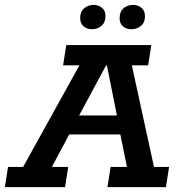

<svg xmlns="http://www.w3.org/2000/svg" viewBox="-51 -768 733 788"><path d="M-31 0 -18 -83H44L275 -500H208L221 -583H570L557 -500H490L581 -83H643L630 0H390L403 -83H470L437 -245L469 -216H213L250 -248L162 -83H229L216 0ZM257 -263 243 -294H455L435 -263L388 -499H384ZM327 -648Q306 -648 292 -660Q278 -672 278 -694Q278 -720 294.5 -734Q311 -748 333 -748Q353 -748 367.5 -736Q382 -724 382 -702Q382 -676 365.5 -662Q349 -648 327 -648ZM489 -648Q468 -648 454 -659.5Q440 -671 440 -693Q440 -721 456.5 -734.5Q473 -748 495 -748Q515 -748 529.5 -736Q544 -724 544 -701Q544 -675 527 -661.5Q510 -648 489 -648Z"/></svg>

Font: Rokkitt SemiBold
Style: Italic
Weight: 600
Italic angle: -9°
Designer: Vernon Adams
Foundry: Vernon Adams
Version: Version 3.103